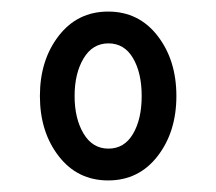

<svg xmlns="http://www.w3.org/2000/svg" viewBox="-20 -735 374 332"><path d="M252.5 -673Q285 -631 285 -569Q285 -507 252.5 -465Q220 -423 167 -423Q114 -423 81.5 -465Q49 -507 49 -569Q49 -631 81.5 -673Q114 -715 167 -715Q220 -715 252.5 -673ZM210 -503.5Q225 -529 225 -569Q225 -609 210 -634.5Q195 -660 167.5 -660Q140 -660 124.5 -634Q109 -608 109 -569Q109 -530 124.5 -504Q140 -478 167.5 -478Q195 -478 210 -503.5Z"/></svg>

Font: Delius
Style: Regular
Weight: 400
Designer: Natalia Raices
Foundry: Natalia Raices
Version: Version 1.001